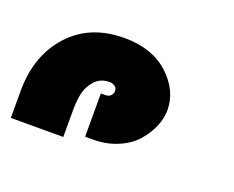

<svg xmlns="http://www.w3.org/2000/svg" viewBox="-228 -907 549 450"><g transform="rotate(20 46.0 -682.5)"><path d="M8.8 -566.9V-674.8H20Q28.8 -674.8 33.4 -679.9Q38.1 -685.1 38.1 -690.9Q38.1 -699.2 32.2 -703.1Q26.4 -707 19 -707Q-3.4 -707 -17.1 -691.9Q-30.8 -676.8 -34.9 -658.2Q-39.1 -639.6 -39.1 -616.2V-548.8H-169.9V-616.2Q-169.9 -704.1 -119.4 -760Q-68.8 -815.9 17.1 -815.9Q86.4 -815.9 127.7 -777.8Q168.9 -739.7 168.9 -690.9Q168.9 -671.4 160.2 -650.4Q151.4 -629.4 135 -610.4Q118.7 -591.3 90.6 -579.1Q62.5 -566.9 28.8 -566.9Z"/></g></svg>

Font: Telcell.Market
Style: Bold
Weight: 700
Designer: Rasmus Andersson, Sedrak Mkrtchyan
Version: Version 3.019;git-0a5106e0b